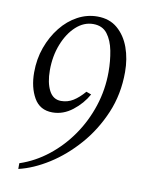

<svg xmlns="http://www.w3.org/2000/svg" viewBox="-81 -515 651 826"><g transform="rotate(10 245.0 -102.5)"><path d="M56 250V225Q122 203 178.5 158.5Q235 114 277 53.5Q319 -7 342.5 -79Q366 -151 366 -228Q366 -276 357.5 -320Q349 -364 327.5 -392Q306 -420 266 -420Q225 -420 191 -389Q157 -358 136.5 -306Q116 -254 116 -192Q116 -138 133.5 -104Q151 -70 186 -70Q215 -70 239 -85Q263 -100 287 -128L309 -120Q286 -78 245.5 -46.5Q205 -15 158 -15Q103 -15 77 -60.5Q51 -106 51 -171Q51 -230 69.5 -281Q88 -332 119.5 -371.5Q151 -411 192 -433Q233 -455 278 -455Q331 -455 366 -425Q401 -395 418.5 -346.5Q436 -298 436 -240Q436 -143 401 -60.5Q366 22 309.5 86.5Q253 151 186.5 193Q120 235 56 250Z"/></g></svg>

Font: Bona Nova
Style: Italic
Weight: 400
Italic angle: -4°
Designer: Mateusz Machalski
Foundry: Capitalics
Version: Version 4.001; ttfautohint (v1.8.3)